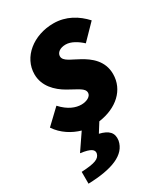

<svg xmlns="http://www.w3.org/2000/svg" viewBox="-193 -598 812 928"><g transform="rotate(-30 213.0 -134.0)"><path d="M20 244C154 240 236 208 250 136C256 94 234 72 184 60L216 9C318 -5 388 -68 388 -156C388 -230 336 -270 288 -296C250 -318 208 -330 208 -358C208 -378 228 -394 260 -394C290 -394 322 -374 348 -350L428 -432C386 -478 330 -512 260 -512C148 -512 58 -440 58 -344C58 -278 105 -232 154 -204C206 -174 238 -164 238 -138C238 -118 212 -104 182 -104C152 -104 113 -117 74 -160L-6 -84C25 -37 74 -8 120 5L58 96C118 104 130 118 128 136C122 164 96 174 20 178Z"/></g></svg>

Font: Source Sans Pro Black
Style: Italic
Weight: 900
Italic angle: -11°
Designer: Paul D. Hunt
Foundry: Adobe Systems Incorporated
Version: Version 3.006;hotconv 1.0.111;makeotfexe 2.5.65597